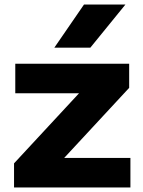

<svg xmlns="http://www.w3.org/2000/svg" viewBox="-20 -828 630 848"><path d="M42 0V-106.5L329 -416H47.5V-546.5H550.5V-440L263.5 -130.5H556V0ZM220 -617.5 351 -808H534L379 -617.5Z"/></svg>

Font: Encode Sans Expanded
Style: Bold
Weight: 700
Width: 7
Designer: Multiple Designers
Foundry: Impallari Type
Version: Version 3.000; ttfautohint (v1.8.3) -l 8 -r 50 -G 200 -x 14 